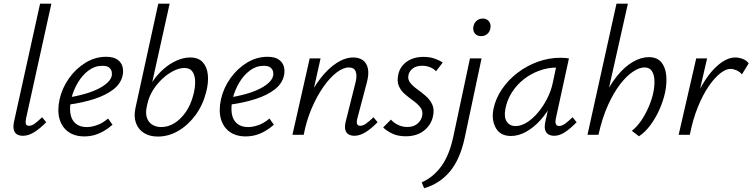

<svg xmlns="http://www.w3.org/2000/svg" viewBox="-20 -731 4079 1041"><path d="M104.6 5.2Q85.1 5.2 71.9 -2.8Q58.6 -10.7 54.6 -28.2Q50.6 -45.6 56.3 -72.5L197.3 -711H258.5L121.3 -89Q117.3 -70.1 120.2 -59.5Q123.2 -49 137.6 -49Q152.5 -49 169.2 -61.4Q186 -73.8 208.3 -95.3L230.5 -68.5Q196.9 -33.7 165.4 -14.3Q133.9 5.2 104.6 5.2Z M437.1 8.6Q385 8.6 350 -16.5Q315.1 -41.6 302.5 -86.9Q290 -132.2 303 -192.5Q317 -254.5 354.4 -307Q391.9 -359.5 444.2 -391.3Q496.5 -423.1 555.2 -423.1Q594.9 -423.1 616.1 -408.3Q637.3 -393.6 643.9 -370.7Q650.4 -347.8 644.9 -322.4Q635.8 -278.5 595.3 -246.7Q554.8 -215 491.7 -194.5Q428.6 -174 350.5 -163.4L352.6 -202.7Q419.3 -213.6 469.5 -231.3Q519.6 -249 549.8 -272Q580.1 -294.9 585.8 -319.3Q588.1 -329 585.7 -341.8Q583.3 -354.6 572 -364.4Q560.7 -374.2 534.2 -374.2Q493.6 -374.2 459.7 -348.6Q425.7 -322.9 401.8 -282.4Q377.9 -241.9 366.7 -196.8Q356.3 -150.6 361.7 -115.8Q367.1 -81 389.7 -61.5Q412.4 -42 450.7 -42Q475.8 -42 506.2 -52.7Q536.6 -63.4 566 -88.3L590 -54.8Q567.4 -34.5 541.9 -20Q516.5 -5.5 490.5 1.6Q464.5 8.6 437.1 8.6Z M835.6 9.4Q790.1 9.4 759.4 -10.7Q728.7 -30.7 716.7 -65.5Q704.7 -100.3 714.3 -144.8L838.1 -711H899.8L805.5 -286.3Q831.9 -325.9 866.1 -356Q900.4 -386.2 938.1 -402.8Q975.9 -419.4 1010.8 -419.4Q1055.8 -419.4 1079.2 -393.7Q1102.6 -368.1 1106.9 -325.3Q1111.2 -282.5 1097.8 -231.9Q1080.3 -162.2 1040.5 -107.6Q1000.6 -53.1 947.6 -21.9Q894.6 9.4 835.6 9.4ZM776 -153.5Q768.1 -118.5 776.1 -93.6Q784.1 -68.7 804.9 -55.4Q825.6 -42.1 854.1 -42.1Q891.8 -42.1 926.2 -63.5Q960.5 -84.8 987.4 -123.8Q1014.2 -162.7 1027.9 -215Q1038.1 -253.2 1038.1 -286.6Q1038.1 -320.1 1024.3 -341.3Q1010.5 -362.5 979.8 -362.5Q953 -362.5 921.7 -347Q890.5 -331.6 861.4 -304.8Q832.3 -278 810 -242.9Q787.8 -207.8 779.1 -167.5Z M1312.1 8.6Q1260 8.6 1225 -16.5Q1190.1 -41.6 1177.5 -86.9Q1165 -132.2 1178 -192.5Q1192 -254.5 1229.4 -307Q1266.9 -359.5 1319.2 -391.3Q1371.5 -423.1 1430.2 -423.1Q1469.9 -423.1 1491.1 -408.3Q1512.3 -393.6 1518.9 -370.7Q1525.4 -347.8 1519.9 -322.4Q1510.8 -278.5 1470.3 -246.7Q1429.8 -215 1366.7 -194.5Q1303.6 -174 1225.5 -163.4L1227.6 -202.7Q1294.3 -213.6 1344.5 -231.3Q1394.6 -249 1424.8 -272Q1455.1 -294.9 1460.8 -319.3Q1463.1 -329 1460.7 -341.8Q1458.3 -354.6 1447 -364.4Q1435.7 -374.2 1409.2 -374.2Q1368.6 -374.2 1334.7 -348.6Q1300.7 -322.9 1276.8 -282.4Q1252.9 -241.9 1241.7 -196.8Q1231.3 -150.6 1236.7 -115.8Q1242.1 -81 1264.7 -61.5Q1287.4 -42 1325.7 -42Q1350.8 -42 1381.2 -52.7Q1411.6 -63.4 1441 -88.3L1465 -54.8Q1442.4 -34.5 1416.9 -20Q1391.5 -5.5 1365.5 1.6Q1339.5 8.6 1312.1 8.6Z M1901.4 5.2Q1882.4 5.2 1869.1 -3Q1855.9 -11.2 1851.9 -28.4Q1847.9 -45.6 1854.6 -72.5L1907.7 -284.3Q1916.8 -320.2 1908.8 -342.7Q1900.7 -365.2 1871.6 -365.2Q1840.4 -365.2 1803.8 -337Q1767.3 -308.7 1732.4 -258.6Q1697.5 -208.5 1669.3 -142.3Q1641.1 -76 1626.6 0H1581.7Q1604.8 -97 1640 -174.5Q1675.2 -252 1717.9 -306.6Q1760.6 -361.3 1806.3 -390.3Q1852 -419.4 1895.6 -419.4Q1926.7 -419.4 1947.5 -404.5Q1968.3 -389.5 1974.7 -359.5Q1981.2 -329.5 1969 -284L1917.5 -89Q1912.5 -70.5 1915.8 -59.8Q1919 -49 1933 -49Q1948.7 -49 1965.7 -61.4Q1982.7 -73.8 2005 -95.3L2027.2 -68.5Q1993.6 -33.7 1962.1 -14.3Q1930.6 5.2 1901.4 5.2ZM1565.5 0 1659.1 -414.2H1718.1L1625.5 0Z M2179.6 7.9Q2136.8 7.9 2105.8 -7.2Q2074.7 -22.3 2057.5 -40.2L2099.8 -82.6Q2112.7 -66.9 2136.5 -54.7Q2160.3 -42.5 2188.8 -42.5Q2222.2 -42.5 2243 -60Q2263.8 -77.5 2268.6 -101.6Q2274.5 -128 2260.5 -147Q2246.5 -166 2223.3 -182.8Q2200.1 -199.5 2177.5 -218.5Q2154.8 -237.5 2142.9 -263.5Q2131 -289.6 2139.5 -327.5Q2149.1 -371 2185.7 -396.8Q2222.3 -422.6 2276.2 -422.6Q2309.5 -422.6 2335.6 -413.5Q2361.6 -404.5 2380.5 -391.9L2344 -344.6Q2332 -358.4 2311.9 -366.4Q2291.8 -374.5 2268.6 -374.5Q2237.1 -374.5 2218.3 -360Q2199.5 -345.6 2194.7 -324.8Q2189.5 -301 2203.8 -282.7Q2218.1 -264.4 2241.5 -247.6Q2265 -230.8 2287.9 -211.1Q2310.8 -191.5 2323.5 -164.6Q2336.2 -137.8 2327.2 -98.6Q2316.6 -52.5 2278.3 -22.3Q2239.9 7.9 2179.6 7.9Z M2438.3 7.7 2528.1 -414.2H2590.9L2500 14.1Q2474.9 132.5 2419.2 199Q2363.5 265.5 2279.4 289.5L2266.6 257.6Q2329.2 230.3 2373 170Q2416.9 109.6 2438.3 7.7ZM2588.7 -535.1Q2573.9 -535.1 2563.4 -542Q2552.9 -548.8 2548.5 -560.7Q2544.1 -572.5 2546.8 -586.8Q2550.1 -605.7 2563.8 -618Q2577.5 -630.4 2597.5 -630.4Q2612.3 -630.4 2622.5 -623.2Q2632.7 -616.1 2637.1 -604.2Q2641.5 -592.3 2638.8 -577Q2635.5 -558.5 2621.9 -546.8Q2608.2 -535.1 2588.7 -535.1Z M2750.3 6.3Q2692.8 6.3 2668.4 -36.9Q2643.9 -80.1 2655.5 -140.4Q2667.5 -197.5 2701.8 -247.9Q2736.1 -298.3 2786.4 -336.5Q2836.6 -374.7 2896.3 -396.3Q2956 -417.8 3018.6 -417.8Q3033.6 -417.8 3044.6 -416.8Q3055.5 -415.7 3064.7 -414.2L2994 -89.9Q2985.1 -47.9 3011.3 -47.9Q3026.6 -47.9 3044.8 -61.1Q3062.9 -74.4 3084.6 -95.3L3106.3 -68Q3071.1 -32.6 3042 -13.7Q3013 5.2 2984.8 5.2Q2965.8 5.2 2952.6 -3Q2939.5 -11.2 2935.2 -28.6Q2931 -46 2937.2 -73.4L2975.2 -243L3012.4 -277Q2999.6 -220.5 2972.6 -169.6Q2945.5 -118.6 2909.4 -78.9Q2873.3 -39.1 2832.2 -16.4Q2791.1 6.3 2750.3 6.3ZM2774.6 -47.4Q2805.5 -47.4 2837.5 -67.7Q2869.5 -88 2897.5 -121.6Q2925.6 -155.3 2946.5 -196.2Q2967.3 -237.2 2976.2 -278L2999.8 -388.8L3032.5 -362.2Q3025.8 -363.7 3016.8 -364.2Q3007.8 -364.7 2999.3 -364.7Q2950.5 -364.7 2904.5 -348Q2858.5 -331.4 2820.3 -301.5Q2782.2 -271.5 2755.7 -230.5Q2729.3 -189.5 2720 -140.4Q2711.6 -94.2 2728 -70.8Q2744.5 -47.4 2774.6 -47.4Z M3444.5 7.9 3405.7 -21.8Q3433.8 -43.5 3457 -77.7Q3480.1 -111.9 3497.3 -152Q3514.5 -192 3522.5 -230.5Q3529.8 -266.8 3528.1 -297.7Q3526.5 -328.6 3513.5 -347Q3500.6 -365.4 3474.3 -365.4Q3447 -365.4 3412.6 -342.9Q3378.3 -320.5 3343 -275.2Q3307.8 -229.9 3276.7 -161.5Q3245.5 -93 3224.7 0H3186.4Q3210.5 -107.8 3246.8 -187.3Q3283.1 -266.7 3325.3 -318.6Q3367.5 -370.5 3412.1 -395.9Q3456.6 -421.2 3497.3 -421.2Q3542.2 -421.2 3565 -394.3Q3587.7 -367.4 3592.1 -323.4Q3596.5 -279.4 3585.9 -229.1Q3575.9 -183.2 3555.2 -136.7Q3534.5 -90.3 3506.2 -52.3Q3478 -14.3 3444.5 7.9ZM3165.2 0 3322.5 -711H3384.3L3224.7 0Z M3687.2 0Q3716.9 -132.7 3763.7 -226.5Q3810.5 -320.2 3864.1 -369.8Q3917.7 -419.4 3966.3 -419.4Q3985.2 -419.4 4006 -411.9Q4026.9 -404.5 4039.4 -387.5L4002.5 -327.5Q3990.8 -342.5 3973.1 -350Q3955.5 -357.5 3940.6 -357.5Q3915.5 -357.5 3884.5 -333.1Q3853.5 -308.7 3822 -262.6Q3790.5 -216.5 3763.5 -150.1Q3736.5 -83.8 3720.1 0ZM3659.5 0 3754.7 -414.2H3813.7L3718.5 0Z"/></svg>

Font: Ysabeau
Style: Bold Italic
Weight: 700
Italic angle: -12°
Designer: Christian Thalmann (Catharsis Fonts)
Version: Version 2.002